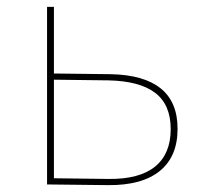

<svg xmlns="http://www.w3.org/2000/svg" viewBox="-20 -537 578 559"><path d="M117 0V-517H137V-323L303 -321Q399 -319 448 -279.5Q497 -240 497 -162Q497 -81 445 -39Q393 3 294 2ZM477 -161Q477 -232 432 -266.5Q387 -301 296 -303L137 -305V-18L296 -16Q386 -15 431.5 -52Q477 -89 477 -161Z"/></svg>

Font: iiserrat Thin
Style: Regular
Weight: 100
Designer: Akira Ohta
Foundry: Akira Ohta
Version: Version 1.200;Glyphs 3.3.1 (3343)